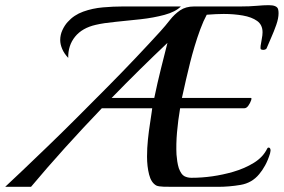

<svg xmlns="http://www.w3.org/2000/svg" viewBox="-68 -723 1098 743"><path d="M-48 0Q-22 -24 20.5 -64.5Q63 -105 117 -157Q171 -209 229.5 -267.5Q288 -326 347 -385.5Q406 -445 458.5 -500.5Q511 -556 552 -601Q572 -623 589.5 -645.5Q607 -668 629 -683Q651 -698 683 -698H863Q898 -698 925.5 -700.5Q953 -703 972 -703Q1003 -703 1008 -688Q1009 -684 1009.5 -680.5Q1010 -677 1010 -672Q1010 -652 1001 -626.5Q992 -601 981.5 -577.5Q971 -554 965 -539Q964 -534 959.5 -532Q955 -530 951 -530Q946 -530 942 -532Q939 -534 940.5 -545.5Q942 -557 945 -572Q948 -587 948 -598Q948 -627 927 -642Q906 -657 871.5 -663Q837 -669 798 -669Q770 -669 732 -666Q719 -642 707 -609.5Q695 -577 685 -543.5Q675 -510 668 -482Q660 -451 652 -415.5Q644 -380 636 -344H903Q907 -344 903.5 -334Q900 -324 893 -314Q886 -304 877 -304H629Q621 -257 617 -211Q613 -165 615 -125Q616 -112 618 -98.5Q620 -85 624 -72Q633 -48 645 -41.5Q657 -35 673 -35Q754 -35 834 -58Q879 -71 914.5 -93Q950 -115 966 -148Q968 -152 971 -152Q979 -152 979 -140Q979 -137 977 -129Q969 -103 958 -83Q947 -63 935 -49Q907 -15 863 -7.5Q819 0 775 0H605Q584 0 565 -0.5Q546 -1 537 -5Q517 -16 509 -47.5Q501 -79 501 -117Q501 -150 504.5 -183.5Q508 -217 512.5 -245Q517 -273 519 -289L521 -304H326Q253 -228 183.5 -151Q114 -74 52 0ZM196 -499Q180 -516 172.5 -534Q165 -552 165 -568Q165 -588 173.5 -606.5Q182 -625 194 -638Q218 -665 254 -678Q290 -691 330.5 -694.5Q371 -698 408 -698H632Q611 -677 568.5 -665.5Q526 -654 476 -648.5Q426 -643 379.5 -638.5Q333 -634 303 -627Q250 -615 222.5 -581Q195 -547 196 -499ZM364 -344H529Q541 -402 555 -458Q569 -514 580 -557Q473 -456 364 -344Z"/></svg>

Font: Playball
Style: Regular
Weight: 400
Designer: Robert E. Leuschke
Foundry: Robert E. Leuschke
Version: Version 1.010